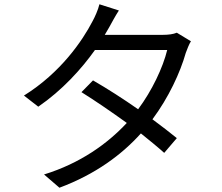

<svg xmlns="http://www.w3.org/2000/svg" viewBox="-20 -834 1040 898"><path d="M536 -785 445 -814C439 -788 423 -753 413 -735C366 -644 264 -494 92 -387L159 -335C271 -412 360 -510 424 -600H762C742 -518 691 -410 626 -323C556 -372 481 -420 415 -458L361 -403C425 -363 501 -311 573 -259C483 -162 355 -70 186 -18L258 44C427 -19 550 -111 639 -210C680 -177 718 -146 748 -119L807 -188C775 -214 735 -245 693 -276C769 -378 823 -495 849 -587C855 -603 864 -627 873 -641L807 -681C790 -674 768 -671 741 -671H470L491 -707C501 -725 519 -759 536 -785Z"/></svg>

Font: Noto Sans CJK HK
Style: Regular
Weight: 400
Designer: Ryoko NISHIZUKA 西塚涼子 (kana, bopomofo & ideographs); Paul D. Hunt (Latin, Greek & Cyrillic); Sandoll Communications 산돌커뮤니
Foundry: Adobe
Version: Version 2.004;hotconv 1.0.118;makeotfexe 2.5.65603